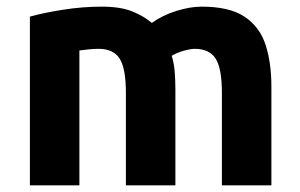

<svg xmlns="http://www.w3.org/2000/svg" viewBox="-20 -558 902 578"><path d="M70 0V-508Q109 -519 168.5 -528.5Q228 -538 286 -538Q343 -538 378.5 -523.5Q414 -509 437 -489Q469 -512 510.5 -525Q552 -538 587 -538Q671 -538 716.5 -507.5Q762 -477 779.5 -423Q797 -369 797 -297V0H648V-279Q648 -351 629.5 -381Q611 -411 566 -411Q554 -411 532.5 -405Q511 -399 497 -390Q504 -367 506 -341.5Q508 -316 508 -287V0H359V-279Q359 -351 340.5 -381Q322 -411 277 -411Q263 -411 248 -409.5Q233 -408 219 -406V0Z"/></svg>

Font: Ubuntu Sans ExtraBold
Style: Regular
Weight: 800
Designer: Dalton Maag Ltd
Foundry: Dalton Maag Ltd
Version: Version 1.006; ttfautohint (v1.8.4.7-5d5b)